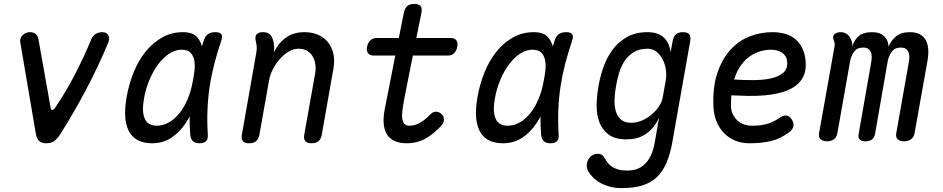

<svg xmlns="http://www.w3.org/2000/svg" viewBox="-20 -725 4840 985"><path d="M164 -38 84 -508Q82 -518 85 -527Q88 -536 95 -543.5Q102 -551 111.5 -555.5Q121 -560 133 -560Q151 -560 162.5 -551Q174 -542 177 -525L240 -171Q242 -160 249 -161Q256 -162 262 -171Q315 -248 363 -340.5Q411 -433 449 -525Q457 -543 472 -551.5Q487 -560 505 -560Q517 -560 524.5 -555.5Q532 -551 536 -543.5Q540 -536 540 -527Q540 -518 536 -508Q484 -383 421.5 -265Q359 -147 290 -38Q276 -15 260 -2.5Q244 10 218 10Q193 10 180.5 -2Q168 -14 164 -38Z M760 10Q724 10 695 -2Q666 -14 647.5 -41.5Q629 -69 623.5 -113.5Q618 -158 629 -224Q641 -293 666 -354.5Q691 -416 728 -461.5Q765 -507 813 -533.5Q861 -560 919 -560Q967 -560 990 -536Q1008 -516 1016 -487Q1020 -501 1025 -516Q1033 -541 1048 -550.5Q1063 -560 1084 -560Q1108 -560 1115.5 -549.5Q1123 -539 1115 -516Q1095 -457 1080 -399.5Q1065 -342 1056 -283.5Q1047 -225 1044.5 -163.5Q1042 -102 1046 -34Q1048 -12 1037.5 -1Q1027 10 1004 10Q981 10 969.5 -1Q958 -12 956 -34Q952 -82 953 -128Q944 -110 933 -94Q903 -48 860 -19Q817 10 760 10ZM785 -80Q816 -80 845.5 -96.5Q875 -113 899.5 -143Q924 -173 942 -215Q960 -257 969 -308Q974 -332 977.5 -360.5Q981 -389 977 -413Q973 -437 958.5 -453.5Q944 -470 911 -470Q880 -470 849.5 -450.5Q819 -431 793 -397Q767 -363 747 -316Q727 -269 718 -215Q707 -151 723 -115.5Q739 -80 785 -80Z M1329 -560Q1352 -560 1364 -549Q1376 -538 1382 -515Q1386 -501 1386.5 -485.5Q1387 -470 1385 -456Q1408 -504 1447 -532Q1486 -560 1541 -560Q1581 -560 1612 -546.5Q1643 -533 1663 -508Q1683 -483 1690.5 -448Q1698 -413 1690 -370L1631 -35Q1627 -12 1614 -1Q1601 10 1578 10Q1555 10 1546 -1Q1537 -12 1541 -35L1596 -344Q1601 -370 1598 -393.5Q1595 -417 1584.5 -435Q1574 -453 1556 -464Q1538 -475 1511 -475Q1484 -475 1458.5 -459Q1433 -443 1413 -419.5Q1393 -396 1379 -368Q1365 -340 1361 -316L1311 -35Q1307 -12 1294 -1Q1281 10 1258 10Q1235 10 1226 -1Q1217 -12 1221 -35L1295 -455Q1298 -470 1297 -485Q1296 -500 1292 -515Q1287 -538 1296.5 -549Q1306 -560 1329 -560Z M2293 -530Q2313 -530 2321.5 -517.5Q2330 -505 2326 -485Q2322 -465 2310 -452.5Q2298 -440 2278 -440H2098L2055 -224Q2048 -186 2044.5 -159Q2041 -132 2044 -114.5Q2047 -97 2056 -88.5Q2065 -80 2081 -80Q2109 -80 2135.5 -95.5Q2162 -111 2183 -134Q2200 -152 2216 -152Q2232 -152 2244 -141Q2257 -130 2257.5 -113Q2258 -96 2243 -79Q2223 -58 2203 -41.5Q2183 -25 2162 -13.5Q2141 -2 2117 4Q2093 10 2066 10Q2029 10 2003.5 -2Q1978 -14 1964.5 -36.5Q1951 -59 1948.5 -90.5Q1946 -122 1953 -161L2008 -440H1897Q1877 -440 1868 -452.5Q1859 -465 1863 -485Q1867 -505 1879.5 -517.5Q1892 -530 1912 -530H2026L2052 -660Q2057 -683 2069.5 -694Q2082 -705 2105 -705Q2128 -705 2137.5 -694Q2147 -683 2142 -660L2116 -530Z M2560 10Q2524 10 2495 -2Q2466 -14 2447.5 -41.5Q2429 -69 2423.5 -113.5Q2418 -158 2429 -224Q2441 -293 2466 -354.5Q2491 -416 2528 -461.5Q2565 -507 2613 -533.5Q2661 -560 2719 -560Q2767 -560 2790 -536Q2808 -516 2816 -487Q2820 -501 2825 -516Q2833 -541 2848 -550.5Q2863 -560 2884 -560Q2908 -560 2915.5 -549.5Q2923 -539 2915 -516Q2895 -457 2880 -399.5Q2865 -342 2856 -283.5Q2847 -225 2844.5 -163.5Q2842 -102 2846 -34Q2848 -12 2837.5 -1Q2827 10 2804 10Q2781 10 2769.5 -1Q2758 -12 2756 -34Q2752 -82 2753 -128Q2744 -110 2733 -94Q2703 -48 2660 -19Q2617 10 2560 10ZM2585 -80Q2616 -80 2645.5 -96.5Q2675 -113 2699.5 -143Q2724 -173 2742 -215Q2760 -257 2769 -308Q2774 -332 2777.5 -360.5Q2781 -389 2777 -413Q2773 -437 2758.5 -453.5Q2744 -470 2711 -470Q2680 -470 2649.5 -450.5Q2619 -431 2593 -397Q2567 -363 2547 -316Q2527 -269 2518 -215Q2507 -151 2523 -115.5Q2539 -80 2585 -80Z M3361 -120Q3346 -90 3328.5 -69.5Q3311 -49 3290 -35.5Q3269 -22 3245 -16Q3221 -10 3195 -10Q3135 -10 3102 -35Q3069 -60 3054.5 -99Q3040 -138 3041 -186.5Q3042 -235 3050 -281Q3058 -328 3074.5 -377Q3091 -426 3120.5 -467Q3150 -508 3194.5 -534Q3239 -560 3302 -560Q3357 -560 3386 -532Q3415 -504 3420 -456L3431 -515Q3435 -538 3448 -549Q3461 -560 3484 -560Q3507 -560 3516 -549Q3525 -538 3521 -515L3430 0Q3419 64 3399.5 109.5Q3380 155 3349.5 184Q3319 213 3275 226.5Q3231 240 3170 240Q3136 240 3108.5 232.5Q3081 225 3059.5 213Q3038 201 3022.5 185.5Q3007 170 2998 154Q2993 145 2991 134.5Q2989 124 2991 115Q2992 105 2997 95.5Q3002 86 3009 79Q3016 72 3026 68Q3036 64 3048 64Q3059 64 3066.5 68.5Q3074 73 3079 82Q3087 95 3096 107.5Q3105 120 3118.5 129.5Q3132 139 3151 144.5Q3170 150 3198 150Q3224 150 3246.5 142.5Q3269 135 3287.5 117.5Q3306 100 3319.5 71.5Q3333 43 3340 0ZM3219 -95Q3246 -95 3273 -106.5Q3300 -118 3322.5 -137Q3345 -156 3360.5 -179Q3376 -202 3380 -226L3396 -316Q3400 -340 3396 -368Q3392 -396 3380 -419.5Q3368 -443 3348.5 -459Q3329 -475 3302 -475Q3259 -475 3230.5 -457Q3202 -439 3184 -411.5Q3166 -384 3156 -351Q3146 -318 3141 -287Q3135 -255 3133 -221Q3131 -187 3138 -159Q3145 -131 3164 -113Q3183 -95 3219 -95Z M4040 -115Q4054 -95 4050 -76.5Q4046 -58 4025 -44Q3981 -12 3933.5 -1Q3886 10 3825 10Q3785 10 3752 -3.5Q3719 -17 3694.5 -42Q3670 -67 3656 -101.5Q3642 -136 3640 -178Q3636 -282 3661.5 -354.5Q3687 -427 3730.5 -473Q3774 -519 3829.5 -539.5Q3885 -560 3941 -560Q4022 -560 4064.5 -520.5Q4107 -481 4113 -412Q4117 -365 4101.5 -333Q4086 -301 4056.5 -281Q4027 -261 3987.5 -250.5Q3948 -240 3904.5 -236Q3861 -232 3816.5 -233Q3772 -234 3732 -236Q3731 -224 3730.5 -211Q3730 -198 3730 -184Q3730 -159 3739 -140Q3748 -121 3762.5 -107.5Q3777 -94 3796.5 -87Q3816 -80 3837 -80Q3860 -80 3878 -82Q3896 -84 3912.5 -88.5Q3929 -93 3944 -100Q3959 -107 3974 -117Q3997 -133 4012.5 -132.5Q4028 -132 4040 -115ZM3746 -317Q3794 -314 3844 -314Q3894 -314 3934 -322.5Q3974 -331 3998 -351.5Q4022 -372 4018 -409Q4017 -424 4010 -435.5Q4003 -447 3992.5 -454.5Q3982 -462 3967 -466Q3952 -470 3934 -470Q3910 -470 3882.5 -462.5Q3855 -455 3829 -437.5Q3803 -420 3781.5 -390.5Q3760 -361 3746 -317Z M4223 0Q4203 0 4190.5 -10Q4178 -20 4182 -42L4261 -485Q4263 -494 4262 -502.5Q4261 -511 4257 -520Q4249 -539 4261 -549.5Q4273 -560 4292 -560Q4312 -560 4325.5 -549.5Q4339 -539 4347 -520Q4351 -511 4352 -502.5Q4353 -494 4351 -485Q4365 -525 4388.5 -542.5Q4412 -560 4453 -560Q4496 -560 4517.5 -537.5Q4539 -515 4538 -485Q4551 -517 4577 -538.5Q4603 -560 4648 -560Q4679 -560 4699 -549Q4719 -538 4729.5 -518.5Q4740 -499 4742 -473.5Q4744 -448 4739 -418L4672 -42Q4668 -20 4653 -10Q4638 0 4618 0Q4598 0 4586 -10Q4574 -20 4578 -42L4643 -409Q4645 -423 4645 -435.5Q4645 -448 4640.5 -458.5Q4636 -469 4626.5 -475Q4617 -481 4601 -481Q4570 -481 4554.5 -459Q4539 -437 4534 -410L4469 -37Q4465 -17 4451.5 -8.5Q4438 0 4420 0Q4402 0 4391.5 -8.5Q4381 -17 4385 -37L4450 -409Q4452 -422 4452 -435Q4452 -448 4447.5 -458Q4443 -468 4434 -474.5Q4425 -481 4409 -481Q4377 -481 4361.5 -459.5Q4346 -438 4341 -410L4276 -42Q4272 -20 4257.5 -10Q4243 0 4223 0Z"/></svg>

Font: Maple Mono NL
Style: Italic
Weight: 400
Italic angle: -10°
Monospace: yes
Designer: subframe7536
Version: Version 7.000